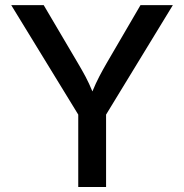

<svg xmlns="http://www.w3.org/2000/svg" viewBox="-20 -748 736 768"><path d="M293 0V-289.6L24.9 -727.5H154.8L291.5 -495.6Q308.6 -466.8 322.5 -440.7Q336.4 -414.6 349.6 -382.3Q363.3 -415.5 377 -441.7Q390.6 -467.8 406.7 -495.6L542 -727.5H671.4L404.3 -289.6V0Z"/></svg>

Font: Inter Medium
Style: Regular
Weight: 500
Designer: Rasmus Andersson
Foundry: rsms
Version: Version 4.001;git-9221beed3